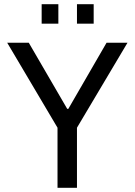

<svg xmlns="http://www.w3.org/2000/svg" viewBox="-20 -888 637 908"><path d="M252 0V-284L14 -686H116L298 -373H303L484 -686H583L344 -284V0ZM177 -776V-868H256V-776ZM344 -776V-868H423V-776Z"/></svg>

Font: Archivo SemiCondensed
Style: Regular
Weight: 400
Width: 4
Designer: Hector Gatti
Foundry: Omnibus-Type
Version: Version 2.001